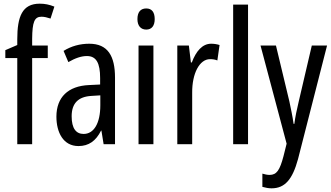

<svg xmlns="http://www.w3.org/2000/svg" viewBox="-20 -878 1804 1045"><path d="M240 -562V-630H155V-667C156 -758 167 -787 206 -787C221 -787 237 -783 255 -777L276 -842C248 -853 225 -858 196 -858C101 -858 74 -788 74 -664V-633L9 -605V-562H74V-93H155V-562Z M466 -640C415 -640 368 -627 326 -601L352 -540C390 -562 423 -573 453 -573C504 -573 525 -535 525 -453V-418L464 -415C351 -410 287 -349 287 -243C287 -158 324 -83 407 -83C463 -83 502 -111 530 -167H532L544 -93H606V-455C606 -573 567 -640 466 -640ZM478 -356 526 -359V-305C526 -207 491 -149 435 -149C394 -149 370 -179 370 -245C370 -315 405 -352 478 -356Z M776 -832C745 -832 728 -812 728 -774C728 -738 746 -717 776 -717C806 -717 822 -738 822 -774C822 -811 807 -832 776 -832ZM815 -630H734V-93H815Z M1129 -640C1082 -640 1047 -600 1024 -538H1019L1008 -630H945V-93H1026V-373C1025 -478 1066 -556 1123 -556C1138 -556 1151 -554 1163 -549L1175 -633C1159 -638 1144 -640 1129 -640Z M1330 -93V-853H1249V-93Z M1398 -630 1540 -96 1523 -28C1503 48 1486 74 1447 74C1435 74 1421 71 1408 67V139C1426 144 1442 147 1458 147C1531 147 1572 98 1602 -12L1760 -630H1677L1606 -326C1595 -281 1587 -241 1582 -204H1578C1572 -246 1563 -288 1555 -326L1482 -630Z"/></svg>

Font: Noto Sans Kannada UI ExtraCondensed
Style: Regular
Weight: 400
Width: 2
Designer: Jelle Bosma - Monotype Design Team
Foundry: Monotype Imaging Inc.
Version: Version 2.005